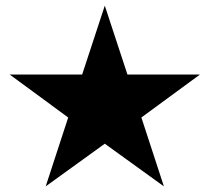

<svg xmlns="http://www.w3.org/2000/svg" viewBox="-20 -810 741 679"><path d="M14.2 -546.4H270.5L350.6 -790L430.7 -546.4H687L480 -394.5L559.6 -150.9L350.6 -301.8L141.6 -150.9L221.2 -394.5Z"/></svg>

Font: Vazir WOL
Style: Bold-WOL
Weight: 700
Designer: Saber Rastikerdar
Foundry: Saber Rastikerdar
Version: Version 30.0.0